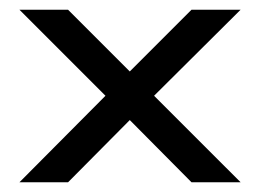

<svg xmlns="http://www.w3.org/2000/svg" viewBox="-20 -375 535 395"><path d="M297 -178 475 0H374L247 -128L120 0H20L197 -178L20 -355H120L247 -228L374 -355H475L297 -178Z"/></svg>

Font: Googee
Style: Regular
Weight: 400
Designer: Peter Wiegel
Foundry: CATFonts Peter Wiegel
Version: 1.000